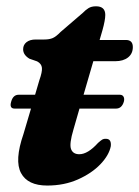

<svg xmlns="http://www.w3.org/2000/svg" viewBox="-20 -579 442 610"><path d="M15.5 -256Q21.5 -278 39.5 -278H91.5L105 -324Q114.5 -350.5 113.2 -363.5Q112 -376.5 98 -384L73.5 -392.5Q53.5 -404.5 53.5 -422.5Q53.5 -436.5 64.2 -445Q75 -453.5 93.5 -453.5H121Q137 -453.5 147.8 -458.2Q158.5 -463 172.5 -477.5L243.5 -538.5Q251.5 -547 261 -553Q270.5 -559 285 -559Q314.5 -559 314.5 -531.5Q314.5 -523.5 312.2 -511.2Q310 -499 305.5 -483L296.5 -452H380Q402 -452 402 -429.5Q402 -408.5 386.8 -396.5Q371.5 -384.5 346 -384.5H276.5L245.5 -278H360.5Q369 -278 372.5 -271.8Q376 -265.5 373.5 -256Q367 -234 348.5 -234H232.5L213.5 -168Q199.5 -121.5 205.8 -105.2Q212 -89 232 -89Q259 -89 291.5 -125Q300.5 -133 305.2 -135.8Q310 -138.5 316.5 -138Q334.5 -138 332 -114.5Q326.5 -86 299 -57.2Q271.5 -28.5 227.8 -9Q184 10.5 130 10.5Q68 10.5 46.8 -29.2Q25.5 -69 54.5 -153L78.5 -234H26.5Q9 -234 15.5 -256Z"/></svg>

Font: Fraunces 72pt S050
Style: Bold Italic
Weight: 700
Italic angle: -16°
Version: Version 1.000; ttfautohint (v1.8.3)